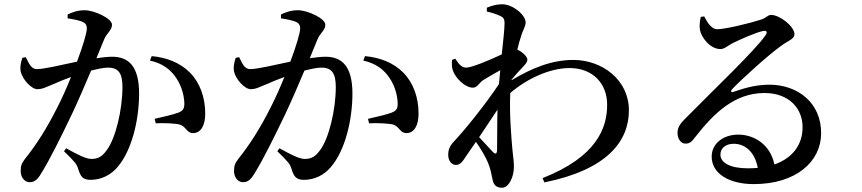

<svg xmlns="http://www.w3.org/2000/svg" viewBox="-20 -825 4040 900"><path d="M683 -541C742 -528 780 -499 807 -458C835 -416 843 -370 844 -343C845 -316 838 -306 816 -297C792 -288 745 -277 705 -268L710 -247C744 -249 801 -247 823 -241C854 -231 854 -201 886 -201C924 -202 942 -241 942 -292C942 -369 917 -438 870 -485C824 -531 763 -555 691 -562ZM297 -739C323 -735 356 -729 372 -720C384 -713 387 -704 387 -691C387 -672 369 -610 341 -536C265 -520 186 -501 153 -501C126 -501 116 -527 101 -557L85 -554C78 -534 73 -512 77 -490C85 -453 127 -407 155 -407C181 -407 198 -418 236 -433C255 -442 283 -453 313 -464C294 -417 273 -369 251 -326C199 -222 149 -145 97 -80C81 -59 77 -47 77 -23C77 9 98 29 118 29C140 29 154 20 173 -12C212 -74 269 -189 319 -294C347 -353 379 -428 407 -494C438 -502 466 -508 487 -508C537 -508 554 -479 554 -417C554 -311 522 -177 481 -122C459 -91 440 -80 408 -80C383 -80 342 -101 290 -130L280 -116C332 -66 339 -55 345 -38C357 3 368 18 405 18C456 18 501 -6 531 -42C598 -120 632 -262 632 -387C632 -514 583 -559 506 -559C485 -559 457 -556 432 -552L468 -640C480 -670 505 -683 505 -709C505 -739 421 -777 377 -777C341 -777 316 -766 297 -757Z M1683 -541C1742 -528 1780 -499 1807 -458C1835 -416 1843 -370 1844 -343C1845 -316 1838 -306 1816 -297C1792 -288 1745 -277 1705 -268L1710 -247C1744 -249 1801 -247 1823 -241C1854 -231 1854 -201 1886 -201C1924 -202 1942 -241 1942 -292C1942 -369 1917 -438 1870 -485C1824 -531 1763 -555 1691 -562ZM1297 -739C1323 -735 1356 -729 1372 -720C1384 -713 1387 -704 1387 -691C1387 -672 1369 -610 1341 -536C1265 -520 1186 -501 1153 -501C1126 -501 1116 -527 1101 -557L1085 -554C1078 -534 1073 -512 1077 -490C1085 -453 1127 -407 1155 -407C1181 -407 1198 -418 1236 -433C1255 -442 1283 -453 1313 -464C1294 -417 1273 -369 1251 -326C1199 -222 1149 -145 1097 -80C1081 -59 1077 -47 1077 -23C1077 9 1098 29 1118 29C1140 29 1154 20 1173 -12C1212 -74 1269 -189 1319 -294C1347 -353 1379 -428 1407 -494C1438 -502 1466 -508 1487 -508C1537 -508 1554 -479 1554 -417C1554 -311 1522 -177 1481 -122C1459 -91 1440 -80 1408 -80C1383 -80 1342 -101 1290 -130L1280 -116C1332 -66 1339 -55 1345 -38C1357 3 1368 18 1405 18C1456 18 1501 -6 1531 -42C1598 -120 1632 -262 1632 -387C1632 -514 1583 -559 1506 -559C1485 -559 1457 -556 1432 -552L1468 -640C1480 -670 1505 -683 1505 -709C1505 -739 1421 -777 1377 -777C1341 -777 1316 -766 1297 -757Z M2246 -450C2265 -462 2295 -479 2325 -496L2319 -431C2249 -326 2151 -207 2108 -162C2088 -141 2081 -123 2081 -99C2081 -69 2099 -51 2118 -52C2139 -52 2151 -72 2166 -95L2211 -160C2235 -126 2259 -85 2268 -61C2279 -34 2283 -12 2288 13C2293 40 2304 55 2333 55C2366 55 2389 4 2389 -44C2389 -70 2385 -89 2382 -123C2377 -181 2367 -293 2372 -389C2447 -454 2555 -506 2650 -506C2759 -506 2826 -433 2826 -334C2826 -226 2778 -90 2523 10L2532 30C2828 -30 2928 -164 2928 -308C2928 -451 2802 -544 2668 -544C2567 -544 2475 -507 2378 -449V-452C2395 -473 2414 -493 2428 -508C2442 -523 2452 -533 2452 -546C2452 -559 2430 -580 2410 -590L2405 -592C2411 -617 2416 -637 2421 -650C2431 -686 2444 -701 2444 -720C2444 -754 2385 -805 2334 -805C2307 -805 2285 -798 2262 -789V-771C2288 -765 2308 -758 2321 -752C2339 -744 2345 -738 2345 -716C2345 -689 2339 -635 2332 -570C2277 -544 2191 -508 2166 -508C2145 -508 2131 -523 2114 -550L2099 -544C2098 -529 2097 -512 2102 -497C2114 -459 2160 -414 2197 -414C2217 -414 2225 -436 2246 -450ZM2312 -311C2310 -235 2311 -160 2310 -121C2309 -103 2302 -101 2291 -112L2226 -182Z M3342 -688C3316 -688 3296 -718 3281 -748L3265 -746C3260 -724 3258 -705 3261 -685C3266 -653 3307 -595 3357 -595C3376 -595 3392 -611 3411 -621C3451 -641 3523 -673 3558 -680C3572 -682 3581 -676 3567 -658C3520 -589 3322 -401 3199 -276C3170 -248 3157 -230 3156 -206C3154 -174 3173 -152 3191 -152C3211 -151 3221 -158 3241 -185C3326 -294 3424 -389 3563 -389C3682 -389 3744 -313 3742 -225C3741 -152 3701 -86 3610 -54C3590 -152 3510 -194 3441 -194C3370 -194 3316 -152 3316 -91C3316 -11 3398 38 3513 38C3712 38 3828 -68 3829 -198C3831 -343 3719 -428 3587 -428C3514 -428 3456 -407 3417 -394C3408 -390 3403 -398 3412 -407C3453 -451 3580 -566 3640 -609C3674 -635 3704 -641 3704 -665C3704 -701 3635 -755 3595 -755C3577 -755 3576 -742 3544 -732C3494 -716 3380 -688 3342 -688ZM3532 -38C3517 -37 3502 -36 3486 -36C3401 -36 3357 -63 3357 -100C3357 -131 3382 -151 3419 -151C3475 -151 3519 -110 3532 -38Z"/></svg>

Font: Noto Serif SC SemiBold
Style: Regular
Weight: 600
Designer: Ryoko NISHIZUKA 西塚涼子 (kana & ideographs); Frank Grießhammer (Latin, Greek & Cyrillic); Wenlong ZHANG 张文龙 (bopomofo); San
Foundry: Adobe
Version: Version 2.001;hotconv 1.1.0;makeotfexe 2.6.0